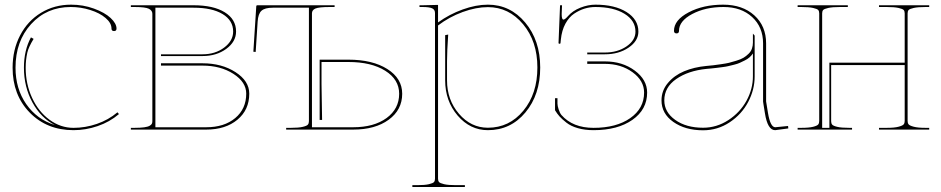

<svg xmlns="http://www.w3.org/2000/svg" viewBox="-20 -542 3934 803"><path d="M287.6 2.4Q176.3 2.4 104.5 -71Q32.7 -144.5 32.7 -258.8Q32.7 -334 64.2 -394.3Q95.7 -454.6 151.6 -488.5Q207.5 -522.5 277.3 -522.5Q327.6 -522.5 372.8 -506.1Q418 -489.7 442.6 -466.8Q467.3 -443.8 467.3 -422.4Q467.3 -412.1 457 -412.1Q446.3 -412.1 446.3 -422.4Q446.3 -445.8 421.6 -466.8Q397 -487.8 357.4 -500.2Q317.9 -512.7 275.9 -512.7Q175.3 -512.7 110.1 -441.2Q44.9 -369.6 44.9 -258.8Q44.9 -170.9 89.6 -106.7Q134.3 -42.5 209.5 -19Q151.4 -48.3 115.7 -113.5Q80.1 -178.7 80.1 -258.8Q80.1 -331.5 109.4 -385.7L120.6 -379.4Q99.1 -344.2 94.2 -321.8Q87.4 -291.5 87.4 -258.8Q87.4 -190.4 114.3 -132.6Q141.1 -74.7 187.3 -41Q233.4 -7.3 287.6 -7.3Q336.9 -7.3 385.3 -23.9Q433.6 -40.5 471.2 -72.3L477.5 -64.9Q438.5 -31.7 388.4 -14.6Q338.4 2.4 287.6 2.4Z M527.3 0V-7.3H542.5Q566.9 -7.3 582.8 -9.5Q598.6 -11.7 605.7 -15.9Q612.8 -20 615 -24.4Q617.2 -28.8 617.2 -35.2V-484.4Q617.2 -498 602.5 -505.4Q587.9 -512.7 542.5 -512.7H527.3V-520H789.6Q872.6 -520 919.9 -490.7Q967.3 -461.4 967.3 -410.2Q967.3 -367.7 926.3 -337.6Q885.3 -307.6 827.1 -307.6H653.3V-314.9H827.1Q879.9 -314.9 917.5 -343Q955.1 -371.1 955.1 -410.2Q955.1 -456.5 910.9 -483.2Q866.7 -509.8 789.6 -509.8H629.9V-9.8H842.3Q918 -9.8 963.9 -48.3Q1009.8 -86.9 1009.8 -150.4Q1009.8 -198.7 956.1 -233.2Q902.3 -267.6 827.1 -267.6H653.3V-277.3H827.1Q907.7 -277.3 965.1 -240.2Q1022.5 -203.1 1022.5 -150.4Q1022.5 -82.5 972.9 -41.3Q923.3 0 842.3 0Z M1176.8 0V-7.3H1196.8Q1229 -7.3 1246.3 -11.5Q1263.7 -15.6 1267.8 -21Q1272 -26.4 1272 -35.2V-509.8H1121.1Q1087.9 -509.8 1073.7 -497.1Q1059.6 -484.4 1057.6 -451.7L1049.3 -324.7L1039.6 -325.7L1051.8 -515.6Q1051.8 -520 1057.1 -520H1379.4V-512.7H1359.4Q1313.5 -512.7 1299.1 -506.3Q1284.7 -500 1284.7 -486.3V-9.8H1457Q1543.9 -9.8 1596.7 -48.3Q1649.4 -86.9 1649.4 -149.9Q1649.4 -209.5 1591.1 -246.1Q1532.7 -282.7 1437 -282.7H1324.7V-189.9L1327.1 -40.5H1316.9V-292.5H1437Q1538.1 -292.5 1600.1 -253.2Q1662.1 -213.9 1662.1 -149.9Q1662.1 -82.5 1605.7 -41.3Q1549.3 0 1457 0Z M1812 205.1Q1812 213.9 1815.9 219Q1819.8 224.1 1837.2 228.3Q1854.5 232.4 1886.7 232.4H1924.3V240.2H1704.6V232.4H1724.6Q1756.8 232.4 1774.2 228.3Q1791.5 224.1 1795.4 219Q1799.3 213.9 1799.3 205.1V-487.3Q1799.3 -501.5 1787.6 -507.1Q1775.9 -512.7 1747.1 -512.7H1734.4V-520H1747.1L1812 -521.5V-448.7V-448.2Q1859.4 -482.4 1915 -502.4Q1970.7 -522.5 2020.5 -522.5Q2113.8 -522.5 2176.5 -447.8Q2239.3 -373 2239.3 -259.8Q2239.3 -146 2177.5 -71.8Q2115.7 2.4 2020.5 2.4Q1946.3 2.4 1894 -58.6Q1841.8 -119.6 1841.8 -206.1V-395L1854.5 -397.5Q1849.6 -326.7 1849.6 -286.6V-206.1Q1849.6 -124 1899.7 -65.9Q1949.7 -7.8 2020.5 -7.8Q2109.9 -7.8 2168.7 -78.9Q2227.5 -149.9 2227.5 -259.8Q2227.5 -369.1 2167.7 -440.7Q2107.9 -512.2 2020.5 -512.2Q1971.2 -512.2 1915 -491.7Q1858.9 -471.2 1812 -435.5Z M2436 -314.9V-322.3H2509.8Q2562.5 -322.3 2600.1 -347.9Q2637.7 -373.5 2637.7 -409.7Q2637.7 -456.1 2591.8 -484.4Q2545.9 -512.7 2470.2 -512.7Q2447.3 -512.7 2425.3 -506.1Q2403.3 -499.5 2381.6 -485.1Q2359.9 -470.7 2344.7 -442.9Q2329.6 -415 2325.7 -377L2324.2 -362.3Q2324.2 -358.9 2319.8 -358.9Q2315.9 -358.9 2315.9 -362.3L2322.3 -520H2330.6Q2329.1 -487.3 2329.1 -482.9Q2329.1 -460 2336.4 -460Q2342.8 -460 2355.5 -474.6Q2375 -497.1 2407.2 -509.8Q2439.5 -522.5 2470.2 -522.5Q2551.3 -522.5 2600.6 -491.5Q2649.9 -460.4 2649.9 -409.7Q2649.9 -370.6 2608.9 -342.8Q2567.9 -314.9 2509.8 -314.9ZM2436 -274.9V-285.2H2509.8Q2583 -285.2 2634.8 -246.8Q2686.5 -208.5 2686.5 -154.8Q2686.5 -84 2625 -40.8Q2563.5 2.4 2462.4 2.4Q2426.3 2.4 2397 -5.9Q2367.7 -14.2 2348.9 -29.1Q2330.1 -43.9 2320.3 -54.9Q2310.5 -65.9 2301.8 -80.1Q2301.3 -80.6 2301.3 -82V-131.3H2311.5V-108.9Q2311.5 -99.6 2316.4 -84.5Q2321.3 -69.3 2328.1 -61Q2375.5 -7.3 2462.4 -7.3Q2557.6 -7.3 2615.7 -47.9Q2673.8 -88.4 2673.8 -154.8Q2673.8 -204.6 2625.7 -239.7Q2577.6 -274.9 2509.8 -274.9Z M3275.9 -15.1 3276.9 -4.9 3222.2 2.4H3221.7Q3190.4 2.4 3179.2 -67.9Q3178.2 -73.2 3176.3 -85.9Q3174.3 -98.6 3172.9 -106.9Q3171.4 -115.2 3171.4 -117.2V-360.4Q3171.4 -428.7 3125.7 -470.7Q3080.1 -512.7 3005.9 -512.7Q2930.2 -512.7 2875 -483.4Q2819.8 -454.1 2819.8 -413.1Q2819.8 -402.3 2809.6 -402.3Q2798.8 -402.3 2798.8 -413.1Q2798.8 -458 2859.9 -490.2Q2920.9 -522.5 3004.4 -522.5Q3085.4 -522.5 3134.8 -477.8Q3184.1 -433.1 3184.1 -360.4V-117.7L3191.9 -69.8Q3201.7 -10.3 3222.2 -9.8ZM3128.9 -318.4Q3123 -309.6 3114.7 -302.2Q3106.4 -294.9 3095 -289.3Q3083.5 -283.7 3074.2 -279.3Q3064.9 -274.9 3049.6 -271.2Q3034.2 -267.6 3025.6 -265.4Q3017.1 -263.2 2999.5 -261Q2981.9 -258.8 2976.6 -258.1Q2971.2 -257.3 2953.6 -255.6Q2936 -253.9 2934.6 -253.9Q2857.9 -246.1 2808.1 -211.4Q2758.3 -176.8 2758.3 -122.1Q2758.3 -73.2 2804 -40.5Q2849.6 -7.8 2920.4 -7.8Q2977.5 -7.8 3026.4 -39.8Q3075.2 -71.8 3102.1 -120.8Q3128.9 -169.9 3128.9 -222.7ZM3128.9 -401.4 3136.2 -393.1V-222.7Q3136.2 -167 3109.1 -115.5Q3082 -64 3031.7 -30.5Q2981.4 2.9 2920.4 2.9Q2845.7 2.9 2796.1 -32Q2746.6 -66.9 2746.6 -122.1Q2746.6 -163.1 2773.2 -194.8Q2799.8 -226.6 2841.1 -243.9Q2882.3 -261.2 2933.6 -266.1Q2954.6 -268.1 2962.9 -269Q2971.2 -270 2993.9 -273.2Q3016.6 -276.4 3028.6 -279.3Q3040.5 -282.2 3059.6 -288.1Q3078.6 -293.9 3089.6 -300.5Q3100.6 -307.1 3110.8 -317.1Q3121.1 -327.1 3125 -339.4Q3128.9 -351.1 3128.9 -363.8Z M3315.9 0V-7.3H3331.1Q3363.3 -7.3 3380.6 -11.7Q3397.9 -16.1 3402.1 -21.5Q3406.2 -26.9 3406.2 -36.1V-486.3Q3406.2 -495.1 3402.1 -500Q3397.9 -504.9 3380.6 -508.8Q3363.3 -512.7 3331.1 -512.7H3315.9V-520H3525.9V-512.7H3493.7Q3461.4 -512.7 3444.1 -508.8Q3426.8 -504.9 3422.6 -500Q3418.5 -495.1 3418.5 -486.3V-7.3H3448.7V-279.8H3763.7V-486.3Q3763.7 -495.1 3759.5 -500Q3755.4 -504.9 3738 -508.8Q3720.7 -512.7 3688.5 -512.7H3656.2V-520H3866.2V-512.7H3851.1Q3818.8 -512.7 3801.5 -508.8Q3784.2 -504.9 3780 -500Q3775.9 -495.1 3775.9 -486.3V-36.1Q3775.9 -27.3 3780 -22Q3784.2 -16.6 3801.5 -12Q3818.8 -7.3 3851.1 -7.3H3866.2V0H3656.2V-7.3H3688.5Q3720.7 -7.3 3738 -12Q3755.4 -16.6 3759.5 -22Q3763.7 -27.3 3763.7 -36.1V-270H3456.1V-35.2Q3456.1 -26.4 3460.2 -21Q3464.4 -15.6 3481.7 -11.5Q3499 -7.3 3531.2 -7.3H3543.5V0Z"/></svg>

Font: ZnikomitNo25
Style: Regular
Weight: 100
Designer: gluk
Foundry: gluk
Version: Version 0.56